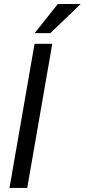

<svg xmlns="http://www.w3.org/2000/svg" viewBox="-20 -927 418 947"><path d="M114.3 0H26.9L150.4 -710.9H237.8ZM265.1 -907.2H377.9L228.5 -763.7H150.9Z"/></svg>

Font: MAUL Condensed Italic
Style: Condenced Regular Italic
Weight: 400
Italic angle: -12°
Designer: MAUL
Version: Version 1.0; 2020; ttfautohint (v1.8.3)